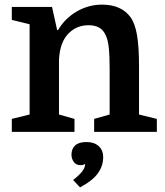

<svg xmlns="http://www.w3.org/2000/svg" viewBox="-20 -570 714 830"><path d="M108 -75V-465L31 -484V-540H205L227 -440H231Q261 -491 312 -520.5Q363 -550 421 -550Q504 -550 544 -496Q564 -468 572.5 -417.5Q581 -367 581 -281V-75L658 -56V0H387V-56L454 -75V-268Q454 -328 450.5 -361.5Q447 -395 438.4 -414.7Q427 -441 408 -451Q389.1 -461 362.9 -461Q314 -461 280 -429Q239 -391.4 235 -312V-75L302 -56V0H31V-56ZM354 44Q387 44 406.5 61.5Q426 79 426 109Q426 148 402.5 180Q379 212 326 240L296 208Q322 188 334.5 172Q347 156 348 141L345 139Q342 144 328 144Q309 144 299 130Q289 116 289 99Q289 73 305 58.5Q321 44 354 44Z"/></svg>

Font: Domine
Style: Regular
Weight: 400
Designer: Pablo Impallari, Rodrigo Fuenzalida, Brenda Gallo
Foundry: Pablo Impallari, Rodrigo Fuenzalida, Brenda Gallo
Version: Version 2.000;September 19, 2022;FontCreator 14.0.0.2877 64-